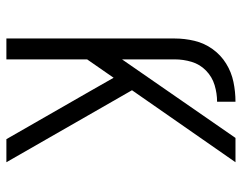

<svg xmlns="http://www.w3.org/2000/svg" viewBox="-100 -676 775 616"><g transform="rotate(90 288.0 -367.5)"><path d="M103 0H170V-259L229 -344L274 -265L426 0H500L269 -403L500 -735H422L170 -371V-540Q170 -568 178 -594.5Q186 -621 206 -640.5Q226 -660 252.5 -668Q279 -676 306 -676V-735Q274 -735 242.5 -728.5Q211 -722 183.5 -705Q156 -688 137 -661.5Q118 -635 110.5 -603.5Q103 -572 103 -540Z"/></g></svg>

Font: Iosevka Sparkle Light
Style: Regular
Weight: 300
Designer: Belleve Invis
Foundry: Belleve Invis
Version: Version 4.5.0; ttfautohint (v1.8.3)